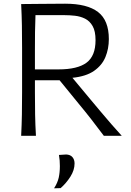

<svg xmlns="http://www.w3.org/2000/svg" viewBox="-20 -735 708 1039"><path d="M94.5 0Q97.5 -60 98.5 -115.2Q99.5 -170.5 99.5 -236.5V-475Q99.5 -541 98.5 -597Q97.5 -653 94.5 -713Q140 -713 199 -714Q258 -715 332.5 -715Q452 -715 510.5 -670Q569 -625 569 -523.5Q569 -471 550.5 -426.2Q532 -381.5 489 -351.5Q446 -321.5 372 -314L464 -203.5Q491 -171 522 -134.2Q553 -97.5 583.2 -62.5Q613.5 -27.5 639 0H542Q507.5 -46.5 474.2 -89Q441 -131.5 406.5 -173L302.5 -300.5H169V-236.5Q169 -170.5 170 -115.2Q171 -60 174.5 0ZM329 -653H172Q170 -607.5 169.5 -562.5Q169 -517.5 169 -465.5V-359.5H296.5Q399.5 -359.5 448.2 -395.8Q497 -432 497 -517.5Q497 -566.5 481.2 -594Q465.5 -621.5 440.2 -634Q415 -646.5 385.5 -649.8Q356 -653 329 -653ZM272.5 284Q291.5 254.5 297.8 226.2Q304 198 304 163.5Q304 148.5 302.8 133.2Q301.5 118 299 103.5L338 101Q361 102 372.2 115.5Q383.5 129 383.5 149.5Q383.5 185.5 360.8 221.2Q338 257 308 283Z"/></svg>

Font: Commissioner Flair Light
Style: Regular
Weight: 300
Designer: Kostas Bartsokas
Foundry: Kostas Bartsokas
Version: Version 1.000; ttfautohint (v1.8.3)